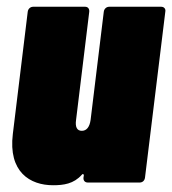

<svg xmlns="http://www.w3.org/2000/svg" viewBox="-20 -540 509 568"><path d="M287 -505 248 -185C245 -164 236 -153 222 -153C208 -153 202 -164 205 -185L244 -505C245 -514 240 -520 232 -520H78C70 -520 63 -514 62 -505L18 -144C4 -31 69 8 137 8C168 8 198 4 222 -23C225 -27 228 -25 228 -21L227 -15C226 -6 231 0 240 0H393C402 0 408 -6 409 -15L469 -505C471 -514 465 -520 457 -520H303C295 -520 288 -514 287 -505Z"/></svg>

Font: Barlow Condensed Black
Style: Italic
Weight: 900
Width: 3
Italic angle: -7°
Designer: Jeremy Tribby
Foundry: Tribby Type
Version: Version 1.422;hotconv 1.0.109;makeotfexe 2.5.65596